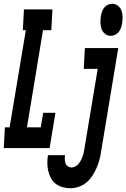

<svg xmlns="http://www.w3.org/2000/svg" viewBox="-47 -785 670 1018"><path d="M-27 0 -21 -110H4L90 -625H74L80 -735H231L225 -625H181L96 -110H169L182 -187H247L216 0ZM540 -595Q523 -595 509.5 -606Q496 -617 491 -632.5Q486 -648 485.5 -665.5Q485 -683 488 -701Q490 -712 494 -723.5Q498 -735 506 -745Q514 -755 525.5 -760Q537 -765 549 -765Q566 -765 579 -754Q592 -743 597.5 -727.5Q603 -712 603 -694.5Q603 -677 600 -659Q598 -648 594 -636.5Q590 -625 582 -615Q574 -605 562.5 -600Q551 -595 540 -595ZM327 213Q306 213 285.5 207.5Q265 202 249 190Q233 178 223.5 160.5Q214 143 209 122.5Q204 102 204 80.5Q204 59 207 38H298Q296 49 296.5 60Q297 71 300.5 81Q304 91 313 97Q322 103 333 103Q343 103 353.5 97Q364 91 371 82Q378 73 383 63Q388 53 391.5 43Q395 33 397 22Q399 11 401 1L471 -420H397L403 -530H580L489 19Q486 41 480 63Q474 85 465 105.5Q456 126 443 146.5Q430 167 412 182Q394 197 371.5 205Q349 213 327 213Z"/></svg>

Font: Iosevka Curly Slab XBdEx
Style: Italic
Weight: 800
Width: 7
Italic angle: -9°
Monospace: yes
Designer: Belleve Invis
Foundry: Belleve Invis
Version: Version 11.1.0; ttfautohint (v1.8.3)